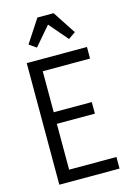

<svg xmlns="http://www.w3.org/2000/svg" viewBox="-142 -1049 785 1121"><g transform="rotate(-15 250.0 -488.0)"><path d="M72 0V-735H436V-665H150V-417H380V-347H150V-70H436V0ZM153 -807 110 -837 201 -976H299L390 -837L347 -807L250 -920Z"/></g></svg>

Font: Iosevka SS18
Style: Regular
Weight: 400
Monospace: yes
Designer: Belleve Invis
Foundry: Belleve Invis
Version: Version 25.1.1; ttfautohint (v1.8.4)